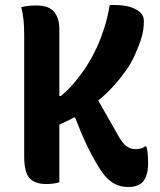

<svg xmlns="http://www.w3.org/2000/svg" viewBox="-20 -730 640 770"><path d="M347 -374Q374 -326 401.5 -278.5Q429 -231 456 -183Q471 -156 487 -144Q503 -132 522 -132Q536 -132 545 -134.5Q554 -137 562 -143H567Q569 -135 570.5 -127.5Q572 -120 572.5 -112Q573 -104 573.5 -94.5Q574 -85 574 -73Q574 -49 568 -29.5Q562 -10 551 1Q544 8 535.5 12Q527 16 516.5 18Q506 20 494 20Q470 20 449 11.5Q428 3 409.5 -15.5Q391 -34 373 -65Q359 -88 348 -108.5Q337 -129 326.5 -151Q316 -173 305 -199Q294 -225 281 -259H245ZM437 -710Q477 -710 503.5 -701.5Q530 -693 543.5 -679Q557 -665 557 -647Q557 -629 554.5 -610Q552 -591 544 -567.5Q536 -544 521 -510Q507 -478 485.5 -447.5Q464 -417 438 -388Q412 -359 382 -333.5Q352 -308 320 -286Q288 -264 256 -248Q224 -232 194 -221V-345H224Q239 -357 253.5 -371.5Q268 -386 281.5 -402.5Q295 -419 309 -438Q323 -457 336 -479Q354 -508 370 -543.5Q386 -579 399 -620.5Q412 -662 420 -710ZM65 -701Q80 -705 94 -706.5Q108 -708 125 -708Q177 -708 197.5 -682Q218 -656 218 -613Q218 -536 218 -459.5Q218 -383 218 -306Q218 -229 218 -152.5Q218 -76 218 1Q204 5 192 6.5Q180 8 164 8Q121 8 99 -15Q77 -38 77 -104Q77 -186 77 -267Q77 -348 77 -429Q77 -510 77 -591Q77 -621 74.5 -648.5Q72 -676 65 -701Z"/></svg>

Font: Recursive Monospace Casual
Style: Bold
Weight: 700
Version: Version 1.047